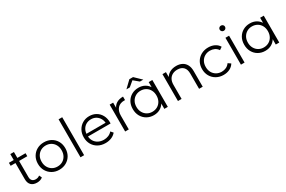

<svg xmlns="http://www.w3.org/2000/svg" viewBox="127 -1994 4842 3250"><g transform="rotate(-30 2548.5 -368.5)"><path d="M265 5Q191 5 151 -35Q111 -75 111 -148V-641H182V-152Q182 -106 205.5 -81Q229 -56 273 -56Q320 -56 351 -83L376 -32Q355 -13 325.5 -4Q296 5 265 5ZM17 -466V-525H342V-466Z M700 5Q624 5 563.5 -29.5Q503 -64 468 -124.5Q433 -185 433 -263Q433 -342 468 -402Q503 -462 563 -496Q623 -530 700 -530Q778 -530 838.5 -496Q899 -462 933.5 -402Q968 -342 968 -263Q968 -185 933.5 -124.5Q899 -64 838 -29.5Q777 5 700 5ZM700 -58Q757 -58 801 -83.5Q845 -109 870.5 -155.5Q896 -202 896 -263Q896 -325 870.5 -371Q845 -417 801 -442.5Q757 -468 701 -468Q645 -468 601 -442.5Q557 -417 531 -371Q505 -325 505 -263Q505 -202 531 -155.5Q557 -109 601 -83.5Q645 -58 700 -58Z M1113 0V-742H1184V0Z M1605 5Q1523 5 1461 -29.5Q1399 -64 1364 -124.5Q1329 -185 1329 -263Q1329 -341 1362.5 -401Q1396 -461 1454.5 -495.5Q1513 -530 1586 -530Q1660 -530 1717.5 -496.5Q1775 -463 1808 -402.5Q1841 -342 1841 -263Q1841 -258 1840.5 -252.5Q1840 -247 1840 -241H1383V-294H1802L1774 -273Q1774 -330 1749.5 -374.5Q1725 -419 1683 -444Q1641 -469 1586 -469Q1532 -469 1489 -444Q1446 -419 1422 -374Q1398 -329 1398 -271V-260Q1398 -200 1424.5 -154.5Q1451 -109 1498.5 -83.5Q1546 -58 1607 -58Q1655 -58 1696.5 -75Q1738 -92 1768 -127L1808 -81Q1773 -39 1720.5 -17Q1668 5 1605 5Z M1986 0V-525H2054V-382L2047 -407Q2069 -467 2121 -498.5Q2173 -530 2250 -530V-461Q2246 -461 2242 -461.5Q2238 -462 2234 -462Q2151 -462 2104 -411.5Q2057 -361 2057 -268V0Z M2549 5Q2474 5 2414.5 -29Q2355 -63 2321 -123.5Q2287 -184 2287 -263Q2287 -343 2321 -403Q2355 -463 2414.5 -496.5Q2474 -530 2549 -530Q2618 -530 2672.5 -499Q2727 -468 2759.5 -408.5Q2792 -349 2792 -263Q2792 -178 2760 -118Q2728 -58 2673.5 -26.5Q2619 5 2549 5ZM2554 -58Q2610 -58 2654.5 -83.5Q2699 -109 2724.5 -155.5Q2750 -202 2750 -263Q2750 -325 2724.5 -371Q2699 -417 2654.5 -442.5Q2610 -468 2554 -468Q2499 -468 2455 -442.5Q2411 -417 2385 -371Q2359 -325 2359 -263Q2359 -202 2385 -155.5Q2411 -109 2455 -83.5Q2499 -58 2554 -58ZM2752 0V-158L2759 -264L2749 -370V-525H2820V0ZM2361 -607 2490 -731H2562L2691 -607H2625L2498 -713H2554L2427 -607Z M3286 -530Q3350 -530 3398.5 -505.5Q3447 -481 3474.5 -431Q3502 -381 3502 -305V0H3431V-298Q3431 -381 3389.5 -423.5Q3348 -466 3273 -466Q3217 -466 3175.5 -443.5Q3134 -421 3111.5 -378.5Q3089 -336 3089 -276V0H3018V-525H3086V-381L3075 -408Q3100 -465 3155 -497.5Q3210 -530 3286 -530Z M3912 5Q3834 5 3772.5 -29.5Q3711 -64 3676 -124.5Q3641 -185 3641 -263Q3641 -342 3676 -402Q3711 -462 3772.5 -496Q3834 -530 3912 -530Q3979 -530 4033 -504Q4087 -478 4118 -426L4065 -390Q4038 -430 3998 -449Q3958 -468 3911 -468Q3855 -468 3810 -442.5Q3765 -417 3739 -371Q3713 -325 3713 -263Q3713 -201 3739 -155Q3765 -109 3810 -83.5Q3855 -58 3911 -58Q3958 -58 3998 -77Q4038 -96 4065 -135L4118 -99Q4087 -48 4033 -21.5Q3979 5 3912 5Z M4249 0V-525H4320V0ZM4285 -641Q4263 -641 4248 -656Q4233 -671 4233 -692Q4233 -713 4248 -727.5Q4263 -742 4285 -742Q4307 -742 4322 -728Q4337 -714 4337 -693Q4337 -671 4322.5 -656Q4308 -641 4285 -641Z M4727 5Q4652 5 4592.5 -29Q4533 -63 4499 -123.5Q4465 -184 4465 -263Q4465 -343 4499 -403Q4533 -463 4592.5 -496.5Q4652 -530 4727 -530Q4796 -530 4850.5 -499Q4905 -468 4937.5 -408.5Q4970 -349 4970 -263Q4970 -178 4938 -118Q4906 -58 4851.5 -26.5Q4797 5 4727 5ZM4732 -58Q4788 -58 4832.5 -83.5Q4877 -109 4902.5 -155.5Q4928 -202 4928 -263Q4928 -325 4902.5 -371Q4877 -417 4832.5 -442.5Q4788 -468 4732 -468Q4677 -468 4633 -442.5Q4589 -417 4563 -371Q4537 -325 4537 -263Q4537 -202 4563 -155.5Q4589 -109 4633 -83.5Q4677 -58 4732 -58ZM4930 0V-158L4937 -264L4927 -370V-525H4998V0Z"/></g></svg>

Font: MOST Montserrat
Style: Regular
Weight: 400
Designer: Julieta Ulanovsky
Foundry: Julieta Ulanovsky
Version: Version 8.000;March 11, 2024;FontCreator 15.0.0.2926 64-bit